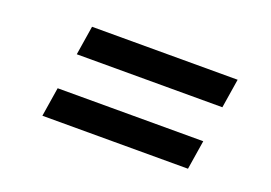

<svg xmlns="http://www.w3.org/2000/svg" viewBox="-55 -619 768 544"><g transform="rotate(20 329.5 -346.5)"><path d="M585 -489 571 -401H132L146 -489ZM553 -292 539 -204H100L114 -292Z"/></g></svg>

Font: Bitter SemiBold
Style: Italic
Weight: 600
Italic angle: -9°
Designer: Sol Matas, and Bitter project Authors
Foundry: Sol Matas
Version: Version 2.001